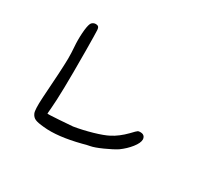

<svg xmlns="http://www.w3.org/2000/svg" viewBox="-135 -877 1270 1159"><g transform="rotate(30 500.0 -297.0)"><path d="M224.6 -644.5Q234.4 -647.5 246.1 -643.6Q247.1 -643.6 248 -642.6Q257.8 -638.7 259.3 -618.2Q260.7 -597.7 261.7 -476.6Q261.7 -466.8 261.7 -460.9Q263.7 -171.9 253.9 -68.4Q250 -31.2 252 -30.3Q252.9 -29.3 331.1 -34.2Q409.2 -39.1 423.8 -41Q484.4 -50.8 548.8 -69.3Q613.3 -87.9 646.5 -105.5Q694.3 -129.9 741.2 -177.7Q769.5 -208 776.4 -211.9Q781.2 -214.8 792 -214.8Q802.7 -214.8 810.5 -211.9Q827.1 -204.1 828.1 -183.6Q828.1 -159.2 800.8 -124.5Q773.4 -89.8 734.4 -61.5Q704.1 -42 651.9 -18.6Q599.6 4.9 572.3 9.8Q549.8 13.7 523.4 21.5Q371.1 60.5 272.5 49.8Q228.5 45.9 210 37.6Q191.4 29.3 182.1 7.8Q172.9 -13.7 177.7 -97.7Q192.4 -304.7 193.4 -380.9Q193.4 -420.9 190.4 -459Q186.5 -507.8 189.9 -557.1Q193.4 -606.4 202.1 -626Q208 -639.6 224.6 -644.5Z"/></g></svg>

Font: JasonHandwriting4
Style: Regular
Weight: 400
Version: Version 1.01.21